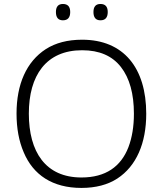

<svg xmlns="http://www.w3.org/2000/svg" viewBox="-20 -922 808 952"><path d="M257.3 -862.3C257.3 -835 269 -821.3 292 -821.3C315.9 -821.3 328.1 -835 328.1 -862.3C328.1 -889.2 315.9 -902.3 292 -902.3C269 -902.3 257.3 -889.2 257.3 -862.3ZM443.4 -862.3C443.4 -835 455.1 -821.3 478 -821.3C502 -821.3 514.2 -835 514.2 -862.3C514.2 -889.2 502 -902.3 478 -902.3C455.1 -902.3 443.4 -889.2 443.4 -862.3ZM705.1 -357.9C705.1 -585.4 592.8 -725.1 387.2 -725.1C315.4 -725.1 255.9 -709.5 207.5 -678.7C110.8 -616.2 62 -503.9 62 -358.9C62 -286.1 73.7 -222.2 97.7 -166.5C144.5 -55.2 239.7 9.8 383.8 9.8C454.6 9.8 514.2 -5.9 561.5 -36.6C656.7 -98.6 705.1 -212.9 705.1 -357.9ZM123 -358.9C123 -546.9 208 -672.9 387.2 -672.9C472.7 -672.9 536.6 -645 579.6 -589.8C622.6 -534.7 644 -457 644 -357.9C644 -294.9 634.8 -239.3 616.7 -191.9C579.6 -96.2 504.4 -42 383.8 -42C205.6 -42 123 -168.9 123 -358.9Z"/></svg>

Font: Noto Reveo Sans
Style: Regular
Weight: 300
Designer: Monotype Design Team
Foundry: Monotype Imaging Inc.
Version: Version 2.007